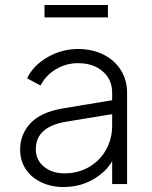

<svg xmlns="http://www.w3.org/2000/svg" viewBox="-20 -740 613 772"><path d="M61 -138Q61 -200 102.5 -244.5Q144 -289 232 -304L431 -337V-367Q431 -420 393 -453Q355 -486 294 -486Q245 -486 204.5 -461.5Q164 -437 143 -396L89 -425Q112 -475 169.5 -509Q227 -543 294 -543Q351 -543 396 -520.5Q441 -498 466 -458Q491 -418 491 -367V0H431V-92Q405 -47 352.5 -17.5Q300 12 235 12Q186 12 146 -7Q106 -26 83.5 -60Q61 -94 61 -138ZM239 -43Q295 -43 339 -69Q383 -95 407 -139Q431 -183 431 -235V-281L248 -251Q124 -231 124 -140Q124 -97 156.5 -70Q189 -43 239 -43ZM159 -720H414V-670H159Z"/></svg>

Font: Evergrow Sans
Style: Light
Weight: 300
Foundry: 10Web
Version: Version 1.000